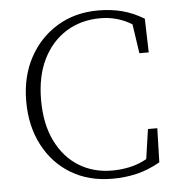

<svg xmlns="http://www.w3.org/2000/svg" viewBox="-51 -736 741 798"><g transform="rotate(-5 319.5 -337.0)"><path d="M387 14Q288 14 214 -30.5Q140 -75 98.5 -154.5Q57 -234 57 -337Q57 -440 99.5 -519Q142 -598 216.5 -643Q291 -688 387 -688Q440 -688 485.5 -676.5Q531 -665 578 -637L582 -496H543L525 -618Q465 -655 394 -655Q313 -655 251 -616.5Q189 -578 154 -507Q119 -436 119 -337Q119 -237 154 -166Q189 -95 249.5 -57.5Q310 -20 388 -20Q426 -20 462.5 -28Q499 -36 533 -55L551 -179H590L586 -37Q537 -9 488.5 2.5Q440 14 387 14Z"/></g></svg>

Font: Source Serif Pro Light
Style: Regular
Weight: 300
Designer: Frank Grießhammer
Foundry: Adobe Systems Incorporated
Version: Version 3.001;hotconv 1.0.111;makeotfexe 2.5.65597